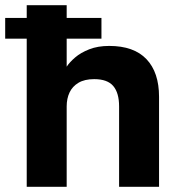

<svg xmlns="http://www.w3.org/2000/svg" viewBox="-30 -720 678 740"><path d="M-10 -651H361V-571H-10ZM73 0V-700H227V-463Q238 -480 259.5 -498.5Q281 -517 314 -530Q347 -543 391 -543Q486 -543 534.5 -492Q583 -441 583 -347V0H429V-310Q429 -362 406.5 -388.5Q384 -415 333 -415Q296 -415 272.5 -401Q249 -387 238 -363.5Q227 -340 227 -310V0Z"/></svg>

Font: Golos Text
Style: Bold
Weight: 700
Designer: A.Korolkova, Vitaly Kuzmin
Foundry: ParaType Ltd
Version: Version 2.004